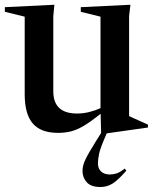

<svg xmlns="http://www.w3.org/2000/svg" viewBox="-22 -536 635 789"><path d="M197 -161Q197 -69.5 294.5 -69.5Q320.5 -69.5 345.2 -75.8Q370 -82 391 -91.5V-467.5L310 -487.5V-506.5L514 -516.5L508.5 -469.5V-59Q514.5 -56 529 -49.5Q543.5 -43 559.5 -35.8Q575.5 -28.5 586 -24V-12L416.5 12L409.5 28.5Q390 73.5 385.2 96Q380.5 118.5 380.5 136Q380.5 156.5 393.5 168.8Q406.5 181 430 181Q442.5 181 456.5 176.8Q470.5 172.5 491 156.5L497 165.5Q462 205.5 439.5 219Q417 232.5 391 232.5Q352 232.5 334.5 213Q317 193.5 317 166Q317 145 328.8 120Q340.5 95 371.5 45.5L393.5 10.5L391.5 -68.5Q350.5 -35.5 322 -18.8Q293.5 -2 269.2 4Q245 10 216.5 10Q145.5 10 112.5 -28.8Q79.5 -67.5 79.5 -148.5V-467.5L-2 -487.5V-506.5L201.5 -516.5L197 -469.5Z"/></svg>

Font: Newsreader 72pt Medium
Style: Regular
Weight: 500
Designer: Hugues Gentile
Foundry: Production Type
Version: Version 1.003; ttfautohint (v1.8.3)